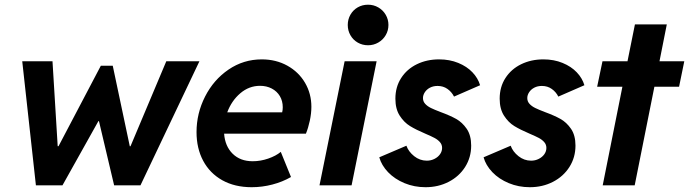

<svg xmlns="http://www.w3.org/2000/svg" viewBox="-20 -781 2903 809"><path d="M73.7 -522.9H201.2L223.1 -165H226.6L404.8 -503.9H455.1L526.9 -164.6H529.8L680.7 -522.9H820.3L571.8 0H460.9L397 -270.5H394.5L243.2 0H131.3Z M808.1 -224.6Q808.1 -303.2 844 -374Q879.9 -444.8 942.9 -487.8Q1005.9 -530.8 1083 -530.8Q1143.1 -530.8 1190.9 -504.2Q1238.8 -477.5 1265.4 -431.9Q1292 -386.2 1292 -331.1Q1292 -303.2 1285.4 -272.5Q1278.8 -241.7 1269 -217.8H924.3Q928.2 -165 960.2 -133.3Q992.2 -101.6 1044.9 -101.6Q1077.6 -101.6 1110.1 -112.8Q1142.6 -124 1163.1 -141.1L1206.1 -35.2Q1170.4 -14.6 1127.4 -3.4Q1084.5 7.8 1040.5 7.8Q969.2 7.8 916.7 -21.5Q864.3 -50.8 836.2 -103.3Q808.1 -155.8 808.1 -224.6ZM1168.9 -307.6Q1171.4 -317.4 1171.4 -329.1Q1171.4 -355.5 1159.2 -376Q1147 -396.5 1125 -408Q1103 -419.4 1075.7 -419.4Q1029.3 -419.4 992.4 -387.9Q955.6 -356.4 937.5 -307.6Z M1432.1 -522.9H1566.9L1461.4 0H1326.2ZM1445.3 -675.8Q1445.3 -699.2 1456.5 -719Q1467.8 -738.8 1487.3 -750Q1506.8 -761.2 1530.8 -761.2Q1554.2 -761.2 1574 -749.8Q1593.8 -738.3 1605.2 -718.8Q1616.7 -699.2 1616.7 -675.8Q1616.7 -652.3 1605.2 -632.8Q1593.8 -613.3 1574 -601.8Q1554.2 -590.3 1530.8 -590.3Q1506.8 -590.3 1487.3 -601.6Q1467.8 -612.8 1456.5 -632.6Q1445.3 -652.3 1445.3 -675.8Z M1578.1 -118.2 1692.4 -167Q1701.2 -142.1 1725.1 -123Q1749 -104 1778.3 -104Q1795.9 -104 1810.8 -111.6Q1825.7 -119.1 1834.2 -131.3Q1842.8 -143.6 1842.8 -157.7Q1842.8 -171.9 1833.7 -182.1Q1824.7 -192.4 1811 -199.7Q1797.4 -207 1772 -217.8Q1732.9 -234.4 1707.8 -249.8Q1682.6 -265.1 1664.3 -293.5Q1646 -321.8 1646 -365.2Q1646 -414.6 1670.2 -452.1Q1694.3 -489.7 1736.3 -510.3Q1778.3 -530.8 1830.1 -530.8Q1874.5 -530.8 1910.9 -515.9Q1947.3 -501 1970.7 -476.3Q1994.1 -451.7 2002.9 -421.9L1893.1 -374Q1883.3 -393.6 1865.5 -406.2Q1847.7 -418.9 1823.7 -418.9Q1805.7 -418.9 1791.7 -411.6Q1777.8 -404.3 1770 -392.3Q1762.2 -380.4 1762.2 -367.7Q1762.2 -353.5 1771.7 -343.3Q1781.2 -333 1795.9 -325.9Q1810.5 -318.8 1835.9 -309.1Q1876 -294.4 1901.9 -280Q1927.7 -265.6 1946.5 -238.3Q1965.3 -210.9 1965.3 -167.5Q1965.3 -117.7 1939.9 -77.6Q1914.6 -37.6 1870.6 -14.9Q1826.7 7.8 1772.9 7.8Q1725.6 7.8 1684.3 -9.3Q1643.1 -26.4 1615.2 -55.4Q1587.4 -84.5 1578.1 -118.2Z M2017.6 -118.2 2131.8 -167Q2140.6 -142.1 2164.6 -123Q2188.5 -104 2217.8 -104Q2235.4 -104 2250.2 -111.6Q2265.1 -119.1 2273.7 -131.3Q2282.2 -143.6 2282.2 -157.7Q2282.2 -171.9 2273.2 -182.1Q2264.2 -192.4 2250.5 -199.7Q2236.8 -207 2211.4 -217.8Q2172.4 -234.4 2147.2 -249.8Q2122.1 -265.1 2103.8 -293.5Q2085.4 -321.8 2085.4 -365.2Q2085.4 -414.6 2109.6 -452.1Q2133.8 -489.7 2175.8 -510.3Q2217.8 -530.8 2269.5 -530.8Q2314 -530.8 2350.3 -515.9Q2386.7 -501 2410.2 -476.3Q2433.6 -451.7 2442.4 -421.9L2332.5 -374Q2322.8 -393.6 2304.9 -406.2Q2287.1 -418.9 2263.2 -418.9Q2245.1 -418.9 2231.2 -411.6Q2217.3 -404.3 2209.5 -392.3Q2201.7 -380.4 2201.7 -367.7Q2201.7 -353.5 2211.2 -343.3Q2220.7 -333 2235.4 -325.9Q2250 -318.8 2275.4 -309.1Q2315.4 -294.4 2341.3 -280Q2367.2 -265.6 2386 -238.3Q2404.8 -210.9 2404.8 -167.5Q2404.8 -117.7 2379.4 -77.6Q2354 -37.6 2310.1 -14.9Q2266.1 7.8 2212.4 7.8Q2165 7.8 2123.8 -9.3Q2082.5 -26.4 2054.7 -55.4Q2026.9 -84.5 2017.6 -118.2Z M2602.5 -415.5H2496.1L2518.6 -522.9H2624L2655.3 -678.2H2789.6L2758.8 -522.9H2863.3L2841.3 -415.5H2737.3L2654.3 0H2519.5Z"/></svg>

Font: Reddit Sans Chocolate
Style: Bold Italic
Weight: 700
Italic angle: -11.25°
Designer: Stephen Hutchings
Version: Version 1.013